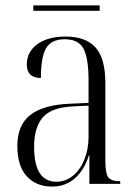

<svg xmlns="http://www.w3.org/2000/svg" viewBox="-20 -679 503 709"><path d="M172 10Q114 10 79 -28Q44 -66 44 -140Q44 -217 92 -254.5Q140 -292 238 -296L307 -299V-381Q307 -464 288.5 -499Q270 -534 219 -534Q170 -534 150.5 -501.5Q131 -469 131 -391Q79 -391 79 -441Q79 -487 117.5 -515.5Q156 -544 223 -544Q296 -544 332.5 -504Q369 -464 369 -372V-89Q369 -39 379.5 -24.5Q390 -10 421 -10H424V0H310V-105H308Q292 -52 257 -21Q222 10 172 10ZM188 -8Q223 -8 250 -30.5Q277 -53 292 -91Q307 -129 307 -175V-289L248 -286Q169 -282 137.5 -245Q106 -208 106 -137Q106 -8 188 -8ZM103 -639V-659H348V-639Z"/></svg>

Font: Noto Serif Display Condensed Light
Style: Regular
Weight: 300
Width: 3
Designer: Monotype Design Team
Foundry: Monotype Imaging Inc.
Version: Version 2.009